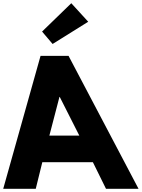

<svg xmlns="http://www.w3.org/2000/svg" viewBox="-48 -1172 880 1192"><path d="M213.2 -976 278.6 -899 499.7 -1037 394.6 -1152ZM377.7 -825H203.7L-28 0H174L214.7 -165H528.7L610 0H812ZM444.5 -330H258.5L321 -570H323Z"/></svg>

Font: Hussar
Style: BdOpOblOne
Weight: 700
Foundry: Cannot Into Space Fonts
Version: Version 2.00